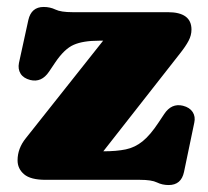

<svg xmlns="http://www.w3.org/2000/svg" viewBox="-20 -517 598 552"><path d="M496.5 -362 277 -82Q315 -82 341.5 -87.5Q368 -93 390 -110.8Q412 -128.5 436 -165L452 -189Q473 -221 506 -213Q525.5 -208 534 -194.8Q542.5 -181.5 538.5 -164L509 -22.5Q501 15 465 15Q446.5 15 431.2 7.5Q416 0 382 0H111Q68 0 49.2 -16Q30.5 -32 30.5 -56Q30.5 -90.5 54.5 -120L276.5 -400H264.5Q219 -400 192 -388.2Q165 -376.5 138.5 -337L121 -311Q99.5 -279 67 -287Q47.5 -292 39.2 -305.2Q31 -318.5 34.5 -336L61.5 -459.5Q70 -497 105.5 -497Q124 -497 139.5 -489.5Q155 -482 188.5 -482H462.5Q530.5 -482 530.5 -432Q530.5 -415.5 522.2 -399.8Q514 -384 496.5 -362Z"/></svg>

Font: Fraunces 9pt SuperSoft Black
Style: Regular
Weight: 900
Version: Version 1.000;[b76b70a41]